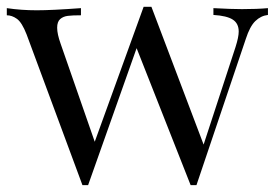

<svg xmlns="http://www.w3.org/2000/svg" viewBox="-20 -539 810 564"><path d="M767.1 -515.1V-495.1Q746.1 -492.7 730 -477.1Q713.9 -461.4 702.1 -424.8L557.1 4.9H540L381.3 -397.5L238.8 4.9H222.2L58.1 -438Q44.4 -473.1 29.8 -483.6Q15.1 -494.1 0 -494.1V-515.1Q42 -508.8 87.9 -508.8Q132.3 -508.8 217.8 -515.1V-494.1Q192.9 -494.1 179.2 -492.4Q165.5 -490.7 156.7 -482.9Q147.9 -475.1 147.9 -457.5Q147.9 -439 158.2 -410.2L258.3 -122.6L401.9 -519H424.8L578.1 -114.3L671.9 -400.9Q681.2 -430.2 681.2 -446.3Q681.2 -470.2 663.8 -481.4Q646.5 -492.7 606.9 -495.1V-515.1Q659.7 -512.2 690.9 -512.2Q735.4 -512.2 767.1 -515.1Z"/></svg>

Font: TypoPRO Playfair Display
Style: Regular
Weight: 400
Designer: Claus Eggers Sørensen
Foundry: Claus Eggers Sørensen
Version: Version 1.004;PS 001.004;hotconv 1.0.70;makeotf.lib2.5.58329